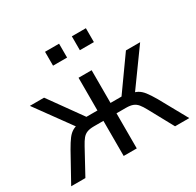

<svg xmlns="http://www.w3.org/2000/svg" viewBox="-152 -873 1063 1042"><g transform="rotate(-30 379.0 -351.5)"><path d="M9 0 106 -175Q126 -210 141.5 -230.5Q157 -251 176 -261.5Q195 -272 223 -275L205 -253L33 -490H122L269 -285H338V-490H420V-285H489L635 -490H724L553 -253L534 -275Q562 -272 580.5 -262Q599 -252 615 -231.5Q631 -211 652 -175L749 0H660L577 -152Q563 -178 551 -192.5Q539 -207 522.5 -213.5Q506 -220 479 -220H420V0H338V-220H279Q252 -220 235.5 -213.5Q219 -207 207 -192.5Q195 -178 181 -152L98 0ZM419 -616V-703H507V-616ZM251 -616V-703H339V-616Z"/></g></svg>

Font: Nunito Sans 10pt SemiCondensed
Style: Regular
Weight: 400
Width: 4
Designer: Vernon Adams
Foundry: Vernon Adams
Version: Version 3.101;gftools[0.9.27]